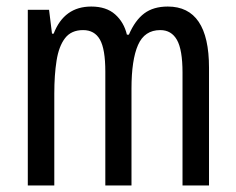

<svg xmlns="http://www.w3.org/2000/svg" viewBox="-20 -567 722 587"><path d="M493 -547Q619 -547 619 -360V0H538V-345Q538 -415 521 -445Q504 -475 470 -475Q422 -475 402 -429.5Q382 -384 382 -296V0H302V-348Q302 -417 285.5 -446Q269 -475 234 -475Q198 -475 179 -450.5Q160 -426 153 -382Q146 -338 146 -281V0H65V-537H130L139 -464H144Q176 -547 259 -547Q305 -547 332 -523Q359 -499 368 -461H374Q393 -505 421 -526Q449 -547 493 -547Z"/></svg>

Font: Noto Sans Khmer UI ExtraCondensed
Style: Regular
Weight: 400
Width: 2
Designer: Danh Hong and the Monotype Design Team
Foundry: Monotype Imaging Inc.
Version: Version 2.002; ttfautohint (v1.8.4.7-5d5b)